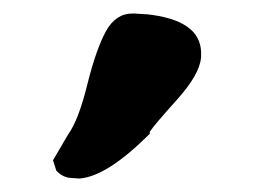

<svg xmlns="http://www.w3.org/2000/svg" viewBox="-20 -726 379 283"><path d="M177.7 -706.1 192.9 -705.1H195.3Q274.9 -696.8 276.4 -649.4V-641.1Q273.9 -615.7 240.7 -578.9Q207.5 -542 200.7 -531.7V-528.8Q137.7 -465.8 97.2 -462.9H96.2L82 -463.9Q70.8 -465.8 63 -474.6L58.1 -489.7L80.1 -527.3Q95.7 -548.8 108.6 -601.1Q121.6 -653.3 136 -679.7Q150.4 -706.1 175.3 -706.1Z"/></svg>

Font: Drukaatie burti
Style: Heavy
Weight: 800
Version: Version 0.14